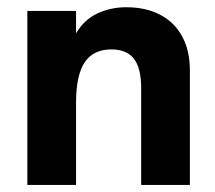

<svg xmlns="http://www.w3.org/2000/svg" viewBox="-20 -524 610 544"><path d="M57.5 -493H195.5V-429.5Q218.5 -468.5 256.2 -486Q294 -503.5 337.5 -503.5Q393.5 -503.5 434.2 -482Q475 -460.5 496.5 -420.2Q518 -380 518 -325V0H380V-274Q380 -331 359.5 -357.5Q339 -384 295.5 -384Q244.5 -384 220 -347.5Q195.5 -311 195.5 -233V0H57.5Z"/></svg>

Font: HK Grotesk ExtraBold
Style: Regular
Weight: 800
Designer: Alfredo Marco Pradil
Foundry: Hanken Design Co.
Version: Version 3.001